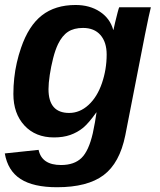

<svg xmlns="http://www.w3.org/2000/svg" viewBox="-23 -558 654 785"><path d="M210.4 207.5Q113.3 207.5 61 173.8Q8.8 140.1 -3.4 69.3L134.8 54.7Q147.9 116.7 226.6 116.7Q280.3 116.7 310.1 87.9Q339.8 59.1 356.4 -13.2Q361.3 -36.6 365.2 -57.9Q369.1 -79.1 371.6 -98.1H370.6Q339.8 -54.7 316.9 -35.6Q293.5 -16.6 264.4 -6.3Q235.4 3.9 197.8 3.9Q122.1 3.9 76.9 -44.9Q31.7 -93.8 31.7 -173.8Q31.7 -206.5 35.2 -238.5Q38.6 -270.5 45.7 -301.5Q52.7 -332.5 63 -362.3Q93.8 -452.6 148.2 -495.1Q202.6 -537.6 286.1 -537.6Q343.8 -537.6 385.3 -510.3Q426.8 -482.9 439.9 -436H440.9Q442.9 -445.8 447.8 -466.8Q452.6 -487.8 457.8 -506.8Q462.9 -525.9 464.4 -528.3H593.8L584.5 -487.8L569.8 -416.5L489.3 -4.9Q466.3 108.9 400.4 158.2Q334.5 207.5 210.4 207.5ZM175.3 -193.4Q175.3 -96.2 259.8 -96.2Q303.2 -96.2 338.9 -128.9Q374.5 -161.6 393.8 -218Q413.1 -274.4 413.1 -335Q413.1 -385.7 387.7 -414.8Q362.3 -443.8 316.4 -443.8Q279.3 -443.8 255.4 -428.2Q231.4 -412.6 214.4 -377.9Q203.1 -354.5 194.3 -320.1Q185.5 -285.6 180.4 -251.5Q175.3 -217.3 175.3 -193.4Z"/></svg>

Font: Arimo
Style: Italic
Weight: 400
Italic angle: -12°
Designer: Steve Matteson
Foundry: Monotype Imaging Inc.
Version: Version 1.33